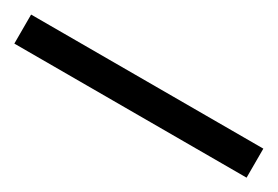

<svg xmlns="http://www.w3.org/2000/svg" viewBox="-9 -398 519 358"><g transform="rotate(30 250.0 -219.0)"><path d="M500 -187.5V-250H0V-187.5Z"/></g></svg>

Font: CalcUnifontExMono
Style: Regular
Weight: 500
Version: Version 15.0.06